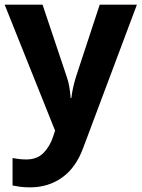

<svg xmlns="http://www.w3.org/2000/svg" viewBox="-20 -566 609 826"><path d="M0 -546H163L266 -239Q274 -217 278 -193.5Q282 -170 284 -144H287Q290 -170 295.5 -193.5Q301 -217 308 -239L409 -546H569L338 70Q307 155 247.5 197.5Q188 240 110 240Q85 240 66.5 237.5Q48 235 34 232V114Q45 116 60.5 118Q76 120 93 120Q140 120 167.5 91.5Q195 63 208 23L217 -4Z"/></svg>

Font: Noto IKEA Latin
Style: Bold
Weight: 700
Designer: Monotype Design Team
Foundry: Monotype Imaging Inc.
Version: Version 1.0